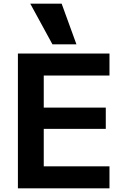

<svg xmlns="http://www.w3.org/2000/svg" viewBox="-20 -1020 676 1040"><path d="M77 -730H573V-611H217V-437H553V-322H217V-119H573V0H77ZM144 -1000H314L394 -780H264Z"/></svg>

Font: Enso
Style: Bold
Weight: 700
Designer: Coji Morishita
Foundry: UNDERFOREST DESIGN
Version: Version 1.000